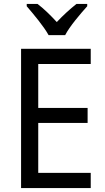

<svg xmlns="http://www.w3.org/2000/svg" viewBox="-20 -964 540 984"><path d="M229 -784H314C337 -829 392 -893 427 -932V-944H372C337 -916 306 -888 271 -851C239 -886 203 -921 172 -944H117V-932C153 -890 205 -828 229 -784ZM445 0V-78H176V-334H429V-411H176V-636H445V-714H88V0Z"/></svg>

Font: Noto Sans Gujarati UI SemiCondensed
Style: Regular
Weight: 400
Width: 4
Designer: Jelle Bosma - Monotype Design Team, Universal Thirst
Foundry: Monotype Imaging Inc.
Version: Version 2.106